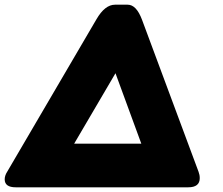

<svg xmlns="http://www.w3.org/2000/svg" viewBox="-20 -798 951 818"><path d="M47 0Q0 0 0 -34Q0 -50 11 -67L391 -716Q427 -778 470 -778H524Q561 -778 585 -714L826 -66Q831 -53 831 -39Q831 0 782 0ZM296 -186H582L472 -486Z"/></svg>

Font: Lemonada
Style: Bold
Weight: 700
Designer: Mohamed Gaber (Arabic), Eduardo Tunni (Latin)
Foundry: Kief Type Foundry
Version: Version 4.004